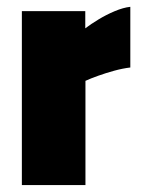

<svg xmlns="http://www.w3.org/2000/svg" viewBox="-20 -535 410 555"><path d="M43.2 0V-502.8H226.5V-453.1Q242.3 -465.2 264.6 -478.7Q286.9 -492.3 311.6 -502.7Q336.3 -513.1 356.7 -515.3V-339.9Q334.6 -337.3 310.2 -330.6Q285.8 -323.9 264.1 -316.1Q242.4 -308.4 227 -301.3V0Z"/></svg>

Font: TitilliumWeb ExtraLight
Style: Regular
Weight: 400
Designer: Mohamed Gaber, Accademia di Belle Arti di Urbino and others
Foundry: Kief Type Foundry, Accademia di Belle Arti di Urbino and others
Version: Version 3.000; ttfautohint (v1.8.2)